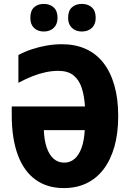

<svg xmlns="http://www.w3.org/2000/svg" viewBox="-20 -951 675 981"><path d="M278 -589Q246 -589 213 -582Q180 -575 146 -561.5Q112 -548 74 -528V-670Q106 -687 142 -699Q178 -711 217 -718Q256 -725 297 -725Q364 -725 417 -701.5Q470 -678 507 -631.5Q544 -585 564 -516Q584 -447 584 -358Q584 -270 564.5 -201.5Q545 -133 509 -86Q473 -39 422 -14.5Q371 10 306 10Q221 10 161.5 -33Q102 -76 71 -159.5Q40 -243 40 -363V-407H414Q411 -461 397.5 -502Q384 -543 355.5 -566Q327 -589 278 -589ZM308 -120Q338 -120 360.5 -139Q383 -158 396.5 -195Q410 -232 413 -286H204Q206 -233 219 -196Q232 -159 254.5 -139.5Q277 -120 308 -120ZM135 -860Q135 -896 154 -913.5Q173 -931 204 -931Q235 -931 254.5 -913Q274 -895 274 -860Q274 -827 254.5 -808.5Q235 -790 204 -790Q173 -790 154 -808Q135 -826 135 -860ZM328 -860Q328 -896 347.5 -913.5Q367 -931 398 -931Q430 -931 449.5 -913Q469 -895 469 -860Q469 -827 449.5 -808.5Q430 -790 398 -790Q367 -790 347.5 -808.5Q328 -827 328 -860Z"/></svg>

Font: Noto Sans Display Condensed ExtraBold
Style: Regular
Weight: 800
Width: 3
Designer: Monotype Design Team
Foundry: Monotype Imaging Inc.
Version: Version 2.003